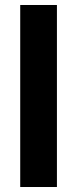

<svg xmlns="http://www.w3.org/2000/svg" viewBox="-20 -749 310 769"><path d="M61 0V-729H208V0Z"/></svg>

Font: Lumene Sans Expanded
Style: Bold
Weight: 600
Width: 7
Designer: Deni Anggara
Version: Version 1.003;Glyphs 3.1.2 (3151)